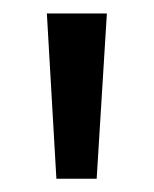

<svg xmlns="http://www.w3.org/2000/svg" viewBox="-20 -732 229 286"><path d="M124 -465.8H64L49.8 -711.9H139.2Z"/></svg>

Font: Creato Display
Style: Regular
Weight: 400
Version: Version 1.000